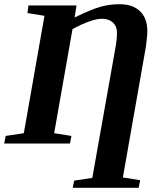

<svg xmlns="http://www.w3.org/2000/svg" viewBox="-28 -678 790 911"><path d="M317 213 324 179 410 166 520 -453Q527 -491 527 -524Q527 -553 508 -571Q488 -589 457 -589Q407 -589 316 -540L229 -46L311 -33L304 3H-8L-1 -33L85 -46L183 -603L102 -616L107 -652H335L326 -595Q406 -634 449 -646Q492 -658 540 -658Q602 -658 636 -625Q671 -592 671 -530Q671 -514 668 -488Q664 -456 664 -455L555 164L637 177L630 213Z"/></svg>

Font: Libra Serif Modern
Style: Bold Italic
Weight: 700
Italic angle: -12°
Designer: Stefan Peev, Context Ltd
Foundry: Stefan Peev, Context Ltd
Version: Version 1.000